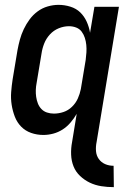

<svg xmlns="http://www.w3.org/2000/svg" viewBox="-20 -548 540 791"><path d="M449 223Q422 223 397 219Q372 215 350 204.5Q328 194 310 177Q292 160 283 137.5Q274 115 273 89Q272 63 277 37L296 -79Q285 -60 270.5 -43Q256 -26 238 -14.5Q220 -3 199.5 2.5Q179 8 159 8Q132 8 108 -0.5Q84 -9 67 -26.5Q50 -44 41 -67.5Q32 -91 28 -116.5Q24 -142 26 -168.5Q28 -195 32 -221L52 -341Q56 -363 62 -385Q68 -407 78 -428Q88 -449 102 -468Q116 -487 135 -501Q154 -515 176.5 -521.5Q199 -528 221 -528Q246 -528 270 -520.5Q294 -513 310.5 -497Q327 -481 337 -459Q347 -437 351 -413L369 -520H470L378 37Q374 56 375.5 74.5Q377 93 387 107Q397 121 413 128Q429 135 448 135ZM202 -80Q222 -80 241.5 -86.5Q261 -93 276.5 -108Q292 -123 300.5 -142Q309 -161 313 -181L333 -301Q335 -316 336 -332Q337 -348 335.5 -363Q334 -378 329.5 -392Q325 -406 316.5 -417.5Q308 -429 294 -434.5Q280 -440 264 -440Q243 -440 222 -431.5Q201 -423 185.5 -406Q170 -389 162 -368.5Q154 -348 151 -327L131 -207Q128 -192 127.5 -177.5Q127 -163 129 -149Q131 -135 136 -122Q141 -109 150.5 -99Q160 -89 173.5 -84.5Q187 -80 202 -80Z"/></svg>

Font: Iosevka Term Curly Semibold
Style: Italic
Weight: 600
Italic angle: -9°
Designer: Belleve Invis
Foundry: Belleve Invis
Version: Version 32.3.0